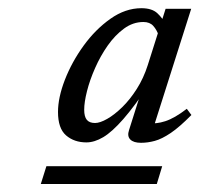

<svg xmlns="http://www.w3.org/2000/svg" viewBox="-20 -692 498 480"><path d="M82 -232 96 -276.5H385.5L372 -232ZM302.5 -366.5 339.5 -483.5H354.5Q316.5 -426.5 288.2 -394.2Q260 -362 238 -349Q216 -336 196 -336Q165.5 -336 145.2 -353.5Q125 -371 125 -412Q125 -448 142.2 -492.5Q159.5 -537 189 -577.8Q218.5 -618.5 256 -645Q293.5 -671.5 333.5 -671.5Q360 -671.5 373.5 -658.8Q387 -646 394.5 -631L377 -602.5Q372 -617.5 363.2 -627.2Q354.5 -637 338.5 -637Q312.5 -637 290 -620.5Q267.5 -604 249.2 -578Q231 -552 217.8 -522Q204.5 -492 197.5 -464.2Q190.5 -436.5 190.5 -417.5Q190.5 -400.5 197 -392.5Q203.5 -384.5 217.5 -384.5Q230 -384.5 248 -394.8Q266 -405 285.5 -424Q305 -443 322 -469.8Q339 -496.5 349.5 -529.5L394 -670H452H458L362.5 -369.5L351 -384.5Q370 -381.5 393.2 -389Q416.5 -396.5 447 -420L458.5 -404.5Q429 -374.5 406.8 -359.5Q384.5 -344.5 367 -339.8Q349.5 -335 332.5 -335Q314 -335 305.8 -343.2Q297.5 -351.5 302.5 -366.5Z"/></svg>

Font: Newsreader Text
Style: Italic
Weight: 400
Italic angle: -17°
Designer: Hugues Gentile
Foundry: Production Type
Version: Version 1.001